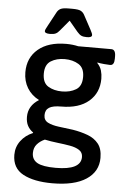

<svg xmlns="http://www.w3.org/2000/svg" viewBox="-61 -762 668 1017"><g transform="rotate(5 273.0 -253.0)"><path d="M175 -575Q147 -575 147 -588Q147 -593 150.5 -599.5Q154 -606 159 -616L200 -692Q207 -705 219.5 -711.5Q232 -718 263 -718H282Q314 -718 326.5 -711.5Q339 -705 346 -692L387 -616Q392 -606 395 -599.5Q398 -593 398 -588Q398 -575 371 -575Q352 -575 341.5 -580Q331 -585 319 -599L273 -654L227 -599Q216 -585 205 -580Q194 -575 175 -575ZM256 212Q158 212 100.5 181Q43 150 43 79Q43 37 67.5 4.5Q92 -28 131 -44L132 -47Q113 -60 102.5 -79.5Q92 -99 92 -127Q92 -186 148 -221Q107 -242 85 -278.5Q63 -315 63 -362Q63 -439 117 -484.5Q171 -530 266 -530Q300 -530 330 -523H506Q529 -523 529 -487V-474Q529 -439 507 -439Q497 -439 475 -441Q453 -443 439 -446L438 -444Q455 -426 461 -405.5Q467 -385 467 -362Q467 -287 414.5 -242Q362 -197 268 -197Q224 -197 204 -184.5Q184 -172 184 -144Q184 -117 206.5 -105.5Q229 -94 265 -89.5Q301 -85 340 -80Q383 -73 419.5 -59.5Q456 -46 477.5 -19Q499 8 499 56Q499 129 436 170.5Q373 212 256 212ZM265 -277Q308 -277 339 -295.5Q370 -314 370 -363Q370 -411 339 -430Q308 -449 265 -449Q222 -449 191.5 -430Q161 -411 161 -363Q161 -314 191.5 -295.5Q222 -277 265 -277ZM267 129Q401 129 401 60Q401 36 382 23.5Q363 11 332 5.5Q301 0 265.5 -4Q230 -8 197 -15Q172 -4 156 14.5Q140 33 140 61Q140 96 169 112.5Q198 129 267 129Z"/></g></svg>

Font: Asap Medium
Style: Regular
Weight: 500
Designer: Pablo Cosgaya
Foundry: Omnibus-Type
Version: Version 3.001; ttfautohint (v1.8.3)